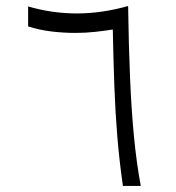

<svg xmlns="http://www.w3.org/2000/svg" viewBox="-20 -610 577 630"><path d="M383.3 0Q371.6 -81.1 365 -161.1Q358.4 -241.2 355.2 -327.4Q352.1 -413.6 350.1 -513.2Q322.3 -508.8 291.7 -505.4Q261.2 -502 226.6 -502Q188 -502 148.2 -506.8Q108.4 -511.7 72.3 -523.4V-588.9Q112.8 -577.1 152.6 -571.5Q192.4 -565.9 231.4 -565.9Q274.9 -565.9 317.1 -572.3Q359.4 -578.6 400.4 -590.3Q402.3 -460 406.7 -355.2Q411.1 -250.5 419.4 -163.6Q427.7 -76.7 441.9 0Z"/></svg>

Font: Vazir Thin WOL-UI
Style: Thin-WOL-UI
Weight: 100
Designer: Saber Rastikerdar
Foundry: Saber Rastikerdar
Version: Version 30.1.0